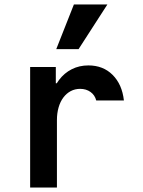

<svg xmlns="http://www.w3.org/2000/svg" viewBox="-20 -840 640 860"><path d="M235 0V-302Q235 -333 242.5 -359Q250 -385 264 -403.5Q278 -422 297 -432Q316 -442 339 -442Q366 -442 385.5 -428Q405 -414 411 -390H535Q527 -462 484.5 -504.5Q442 -547 376 -547Q335 -547 301.5 -530Q268 -513 244.5 -482Q221 -451 208 -407.5Q195 -364 195 -311L238 -467H230V-540H115V0ZM461 -820H311L232 -620H332Z"/></svg>

Font: CommitMonoV143 ExtLt
Style: Regular
Weight: 200
Monospace: yes
Designer: Eigil Nikolajsen
Foundry: Eigil Nikolajsen
Version: Version 1.143